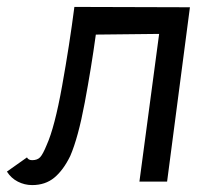

<svg xmlns="http://www.w3.org/2000/svg" viewBox="-58 -525 630 555"><path d="M-38 -29 20 -70Q24 -62 35 -62Q50 -62 58 -70.5Q66 -79 77 -106Q100 -157 121.5 -276.5Q143 -396 157 -505L491 -504L425 0H345L402 -427L219 -425Q206 -330 187 -228.5Q168 -127 145 -74Q125 -33 99 -11.5Q73 10 35 10Q13 10 -6.5 0Q-26 -10 -38 -29Z"/></svg>

Font: Bellota Text
Style: Bold Italic
Weight: 700
Italic angle: -7.5°
Designer: Kemie Guaida
Foundry: Kemie Guaida
Version: Version 4.001